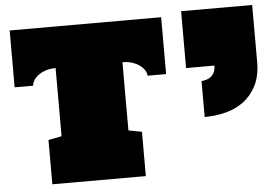

<svg xmlns="http://www.w3.org/2000/svg" viewBox="-50 -774 1188 841"><g transform="rotate(-5 543.5 -353.0)"><path d="M774.9 -706.1H1087.4V-456.5Q1087.4 -394.5 1065.9 -352.3Q1044.4 -310.1 1009.3 -283.9Q974.1 -257.8 929.2 -246.6Q884.3 -235.4 837.4 -235.4V-393.6Q846.7 -394 857.4 -397Q868.2 -399.9 877.4 -406.7Q886.7 -413.6 893.1 -425.5Q899.4 -437.5 899.4 -456.1H774.9ZM205.6 -505.9Q180.2 -505.9 160.6 -499Q141.1 -492.2 127.9 -481.9Q114.7 -471.7 107.9 -459.7Q101.1 -447.8 101.1 -437.5H19.5V-687.5H685.5V-437.5H604Q604 -447.8 597.2 -459.7Q590.3 -471.7 577.1 -481.9Q564 -492.2 544.4 -499Q524.9 -505.9 499.5 -505.9V-206.1L558.1 -194.8V0H147V-194.8L205.6 -206.1Z"/></g></svg>

Font: Holtwood One SC
Style: Regular
Weight: 400
Version: Version 1.000